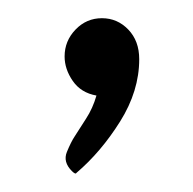

<svg xmlns="http://www.w3.org/2000/svg" viewBox="-20 -89 212 211"><path d="M92 -69Q109 -69 121 -56.5Q133 -44 133 -24Q133 11 112 44.5Q91 78 64 101Q63 103 59 99Q49 89 53.5 78Q58 67 62 61Q67 53 74.5 41.5Q82 30 86 16Q69 13 60 0Q51 -13 51 -27Q51 -44 63 -56.5Q75 -69 92 -69Z"/></svg>

Font: Zain Light
Style: Regular
Weight: 300
Designer: Zain,Boutros
Foundry: Mobile Telecommunications Company (Zain), 2024
Version: Version 1.51; ttfautohint (v1.8.4)